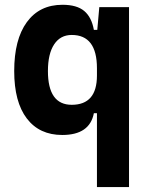

<svg xmlns="http://www.w3.org/2000/svg" viewBox="-20 -547 626 792"><path d="M236.8 9.8Q142.6 9.8 90.6 -58.3Q38.6 -126.5 38.6 -253.9Q38.6 -384.3 90.8 -455.8Q143.1 -527.3 237.8 -527.3Q296.9 -527.3 327.4 -501.7Q357.9 -476.1 367.2 -423.8H381.3L389.6 -517.6H512.2V224.6H379.9V-80.1H367.2Q350.1 9.8 236.8 9.8ZM177.7 -253.9Q177.7 -114.7 275.9 -114.7Q379.9 -114.7 379.9 -235.4V-265.6Q379.9 -402.8 275.9 -402.8Q229 -402.8 203.4 -364Q177.7 -325.2 177.7 -253.9Z"/></svg>

Font: Caskaydia Cove
Style: Bold
Weight: 700
Monospace: yes
Designer: Aaron Bell
Foundry: Saja Typeworks
Version: Version 4.300; ttfautohint (v1.8.3)